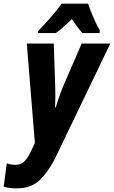

<svg xmlns="http://www.w3.org/2000/svg" viewBox="-88 -786 621 1046"><path d="M3 240Q-21 240 -38 237.5Q-55 235 -68 231L-51 104Q-26 112 -5 112Q25 112 42.5 95.5Q60 79 76 48L102 -7L58 -549H205L213 -306Q214 -280 213.5 -253Q213 -226 212 -201H216Q223 -226 233 -255Q243 -284 251 -304L357 -549H513L214 73Q176 149 129 194.5Q82 240 3 240ZM120 -617Q152 -650 186.5 -689.5Q221 -729 248 -766H392Q398 -746 409 -719Q420 -692 432.5 -665Q445 -638 456 -619L454 -606H361Q333 -637 304 -682Q280 -659 258 -639.5Q236 -620 216 -606H118Z"/></svg>

Font: Noto Sans Condensed ExtraBold
Style: Italic
Weight: 800
Width: 3
Italic angle: -12°
Designer: Monotype Design Team
Foundry: Monotype Imaging Inc.
Version: Version 2.013; ttfautohint (v1.8.4.7-5d5b)